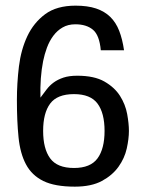

<svg xmlns="http://www.w3.org/2000/svg" viewBox="-20 -660 526 693"><path d="M445.3 -187.5Q445.3 -159.2 437.5 -124Q429.7 -88.9 407.7 -58.1Q385.7 -27.3 347.7 -6.8Q309.6 13.7 250 13.7Q177.7 13.7 136.2 -6.8Q94.7 -27.3 73.7 -66.9Q52.7 -106.4 46.9 -164.6Q41 -222.7 41 -298.8Q41 -359.4 48.3 -419.9Q55.7 -480.5 78.6 -529.3Q101.6 -578.1 143.1 -608.9Q184.6 -639.6 252.9 -639.6Q295.9 -639.6 326.7 -629.4Q357.4 -619.1 377.9 -599.1Q398.4 -579.1 410.2 -548.8Q421.9 -518.6 427.7 -478.5H343.8Q338.9 -533.2 315.4 -552.7Q292 -572.3 252 -572.3Q225.6 -572.3 206.1 -561Q186.5 -549.8 172.4 -530.8Q158.2 -511.7 149.4 -487.8Q140.6 -463.9 135.7 -439.5Q124 -380.9 126 -307.6Q137.7 -323.2 148.4 -337.4Q159.2 -351.6 173.8 -362.3Q188.5 -373 209 -379.9Q229.5 -386.7 258.8 -386.7Q320.3 -386.7 356.9 -365.7Q393.6 -344.7 413.1 -314Q432.6 -283.2 439 -248.5Q445.3 -213.9 445.3 -187.5ZM357.4 -187.5Q357.4 -252 332 -286.1Q306.6 -320.3 247.1 -320.3Q186.5 -320.3 161.1 -286.1Q135.7 -252 135.7 -187.5Q135.7 -123 161.1 -88.4Q186.5 -53.7 247.1 -53.7Q306.6 -53.7 332 -88.4Q357.4 -123 357.4 -187.5Z"/></svg>

Font: Padauk GrcRegTest
Style: Regular
Weight: 500
Designer: Debbi Hosken
Foundry: SIL
Version: Version 2.0